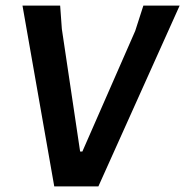

<svg xmlns="http://www.w3.org/2000/svg" viewBox="-20 -663 659 683"><path d="M619 -643 330 0H173L60 -643H194L200 -560L265 -124H273L461 -553L490 -643Z"/></svg>

Font: Alegreya Sans SC
Style: Bold Italic
Weight: 700
Italic angle: -7°
Designer: Juan Pablo del Peral
Foundry: Huerta Tipografica
Version: Version 2.007